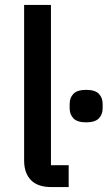

<svg xmlns="http://www.w3.org/2000/svg" viewBox="-20 -760 437 780"><path d="M189 0Q133 0 105.5 -28.5Q78 -57 78 -108V-740H187V-89H259V0ZM330 -263Q294 -263 278.5 -279Q263 -295 263 -320V-338Q263 -363 278.5 -379Q294 -395 330 -395Q366 -395 381.5 -379Q397 -363 397 -338V-320Q397 -295 381.5 -279Q366 -263 330 -263Z"/></svg>

Font: IBM Plex Sans Hebrew Medium
Style: Regular
Weight: 500
Designer: Mike Abbink, Paul van der Laan, Pieter van Rosmalen, Yanek Iontef
Foundry: Bold Monday
Version: Version 1.2